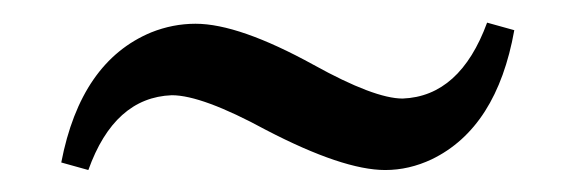

<svg xmlns="http://www.w3.org/2000/svg" viewBox="-20 -329 519 173"><path d="M156.2 -307.6Q195.3 -307.6 262.7 -270.5Q317.4 -240.2 342.8 -240.2Q394.5 -242.2 418.9 -308.6L443.4 -301.8Q427.7 -213.9 369.1 -185.5Q348.6 -175.8 327.1 -175.8Q289.1 -175.8 219.7 -211.9Q162.1 -243.2 134.8 -243.2Q83 -241.2 59.6 -175.8L35.2 -182.6Q52.7 -273.4 116.2 -299.8Q135.7 -307.6 156.2 -307.6Z"/></svg>

Font: Abhaya Libre SemiBold
Style: Regular
Weight: 600
Designer: Pushpananda Ekanayake, Sol Matas, Pathum Egodawatta
Foundry: Mooniak
Version: Version 1.050 ; ttfautohint (v1.6)